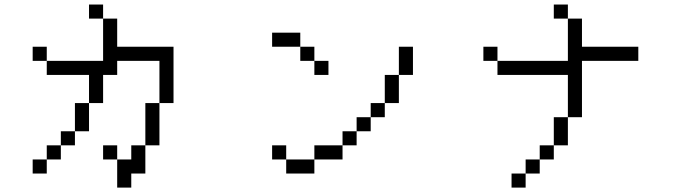

<svg xmlns="http://www.w3.org/2000/svg" viewBox="-20 -770 3040 852"><path d="M562.5 0H625Q625 0 625 -125H562.5V-62.5H500Q500 -62.5 500 62.5H562.5ZM187.5 -62.5H125V0H187.5ZM187.5 -62.5H250V-125H187.5ZM500 -62.5V-125H437.5V-62.5ZM250 -125H312.5V-187.5H250ZM625 -125H687.5V-312.5H625ZM312.5 -187.5H375Q375 -187.5 375 -312.5H312.5Q312.5 -312.5 312.5 -187.5ZM375 -312.5H437.5Q437.5 -312.5 437.5 -437.5H500V-500H687.5V-312.5H750Q750 -312.5 750 -562.5H500Q500 -562.5 500 -687.5H437.5V-500H187.5V-437.5H375Q375 -437.5 375 -312.5ZM187.5 -500V-562.5H125V-500ZM437.5 -687.5V-750H375V-687.5Z M1437.5 -437.5V-500H1375V-437.5ZM1250 -62.5V0H1375V-62.5ZM1250 -62.5V-125H1187.5V-62.5ZM1375 -62.5H1500V-125H1375ZM1500 -125H1562.5V-187.5H1500ZM1562.5 -187.5H1625V-250H1562.5ZM1625 -250H1687.5V-312.5H1625ZM1687.5 -312.5H1750Q1750 -312.5 1750 -437.5H1687.5Q1687.5 -437.5 1687.5 -312.5ZM1750 -437.5H1812.5Q1812.5 -437.5 1812.5 -562.5H1750Q1750 -562.5 1750 -437.5ZM1375 -500V-562.5H1312.5V-500ZM1312.5 -562.5V-625H1187.5V-562.5Z M2812.5 -500V-562.5H2562.5Q2562.5 -562.5 2562.5 -687.5H2500V-500H2187.5V-437.5H2500V-250H2437.5Q2437.5 -250 2437.5 -125H2375V-62.5H2312.5V0H2250V62.5H2312.5V0H2375V-62.5H2437.5V-125H2500Q2500 -125 2500 -250H2562.5Q2562.5 -250 2562.5 -500ZM2187.5 -500V-562.5H2125V-500ZM2500 -687.5V-750H2437.5V-687.5Z"/></svg>

Font: Unifont
Style: Regular
Weight: 500
Version: Version 15.1.04